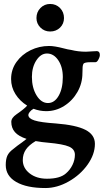

<svg xmlns="http://www.w3.org/2000/svg" viewBox="-20 -660 524 969"><path d="M484 -382Q484 -376 480.5 -367.5Q477 -359 472 -352Q467 -346 462 -346H435Q407 -346 401 -338Q398 -332 397 -322.5Q396 -313 396 -291Q396 -240 371 -196Q346 -152 304 -125.5Q262 -99 213 -99Q181 -99 149 -111Q137 -104 130 -95Q123 -86 123 -80Q123 -62 154.5 -52Q186 -42 261 -37Q364 -29 411.5 -4.5Q459 20 459 66Q459 119 422 171Q385 223 326.5 256Q268 289 209 289Q115 289 62 258.5Q9 228 9 173Q9 144 17 126Q25 108 47 92Q66 76 92 58L114 41Q74 28 55.5 7Q37 -14 37 -45Q37 -65 63 -83Q105 -112 117 -127Q80 -150 58 -185Q36 -220 36 -261Q36 -309 63 -347Q90 -385 134 -406.5Q178 -428 228 -428Q255 -428 301 -416Q323 -410 339 -408Q375 -399 414 -399Q427 -399 449 -401L469 -402Q476 -402 480 -397Q484 -392 484 -382ZM297 -271Q297 -322 274 -356Q251 -390 217 -390Q186 -390 163.5 -355.5Q141 -321 141 -272Q141 -217 164.5 -178.5Q188 -140 222 -140Q255 -140 276 -176.5Q297 -213 297 -271ZM221 60Q194 58 160 52Q126 72 110.5 95Q95 118 95 148Q95 188 129.5 215Q164 242 217 242Q283 242 313 215Q334 197 346 172Q358 147 358 121Q358 93 328.5 80Q299 67 221 60ZM164 -569Q164 -599 184 -619.5Q204 -640 233 -640Q263 -640 283 -619.5Q303 -599 303 -569Q303 -540 283 -520.5Q263 -501 233 -501Q204 -501 184 -521Q164 -541 164 -569Z"/></svg>

Font: EB Garamond SemiBold
Style: Regular
Weight: 600
Designer: Georg Duffner and Octavio Pardo
Foundry: Georg Duffner
Version: Version 1.000